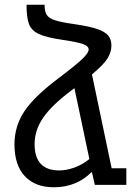

<svg xmlns="http://www.w3.org/2000/svg" viewBox="-20 -780 569 810"><path d="M513 -70V0H380L368 -53H365Q337 -24 297 -7Q257 10 206 10Q129 10 85 -36.5Q41 -83 41 -171Q41 -249 84.5 -313Q128 -377 235 -456Q307 -511 330.5 -534.5Q354 -558 354 -571Q354 -585 332 -593.5Q310 -602 243 -612Q175 -622 144 -636.5Q113 -651 102.5 -678Q92 -705 92 -760H168Q168 -732 177 -717.5Q186 -703 212 -694.5Q238 -686 295 -678Q356 -669 389 -658Q422 -647 436 -630.5Q450 -614 450 -588Q450 -560 433.5 -533.5Q417 -507 368 -466L451 -70ZM357 -109 294 -408 286 -402Q201 -339 163.5 -285.5Q126 -232 126 -172Q126 -61 230 -61Q261 -61 295 -73.5Q329 -86 357 -109Z"/></svg>

Font: Noto Sans Armenian Narrow
Style: Regular
Weight: 400
Width: 4
Designer: Monotype Design team
Foundry: Monotype Imaging Inc.
Version: Version 1.000